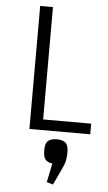

<svg xmlns="http://www.w3.org/2000/svg" viewBox="-60 -663 545 972"><g transform="rotate(5 212.5 -177.5)"><path d="M104 0V-625H169V-54H413V0ZM247 270 215 260 235 164Q212 162 200 148.5Q188 135 188 99Q188 66 202.5 53Q217 40 247 40Q277 40 291.5 53Q306 66 306 99Q306 139 297 161.5Q288 184 274 213Z"/></g></svg>

Font: Changa ExtraLight
Style: Regular
Weight: 250
Designer: Eduardo Rodriguez Tunni
Foundry: Eduardo Rodriguez Tunni
Version: Version 3.002; ttfautohint (v1.8.2)